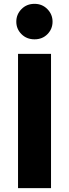

<svg xmlns="http://www.w3.org/2000/svg" viewBox="-20 -981 360 1001"><path d="M74 -700H246V0H74ZM160 -961Q200 -961 227 -933.5Q254 -906 254 -868Q254 -830 227.5 -803Q201 -776 160 -776Q119 -776 92 -803Q65 -830 65 -868Q65 -906 92 -933.5Q119 -961 160 -961Z"/></svg>

Font: renner_700bold
Style: Bold
Weight: 700
Version: Version 003.000 ; ttfautohint (v0.97) -l 8 -r 50 -G 200 -x 1